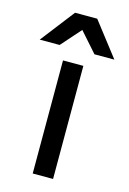

<svg xmlns="http://www.w3.org/2000/svg" viewBox="-147 -765 552 820"><g transform="rotate(15 129.0 -355.0)"><path d="M83 -500H173V0H83ZM129 -647 52 -560H-36L80 -710H178L294 -560H206Z"/></g></svg>

Font: PT Root UI Web Medium
Style: Regular
Weight: 500
Designer: Vitaly Kuzmin
Foundry: ParaType Ltd.
Version: Version 1.001W